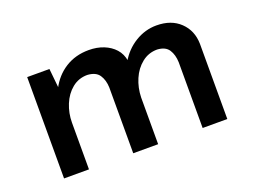

<svg xmlns="http://www.w3.org/2000/svg" viewBox="-75 -591 983 746"><g transform="rotate(-20 416.5 -218.0)"><path d="M171 -419 180 -329 176 -336Q200 -383 242 -409.5Q284 -436 339 -436Q373 -436 400.5 -425Q428 -414 446 -394Q464 -374 469 -344L464 -341Q489 -385 530.5 -410.5Q572 -436 619 -436Q680 -436 716.5 -401Q753 -366 754 -311V0H652V-272Q651 -303 637.5 -324Q624 -345 590 -347Q554 -347 526.5 -325Q499 -303 484 -268Q469 -233 468 -193V0H365V-272Q364 -303 350 -324Q336 -345 301 -347Q265 -347 238 -325Q211 -303 196.5 -267.5Q182 -232 182 -193V0H79V-419Z"/></g></svg>

Font: Josefin Sans Thin Medium
Style: Regular
Weight: 500
Version: Version 2.000